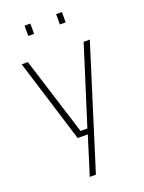

<svg xmlns="http://www.w3.org/2000/svg" viewBox="-170 -778 812 1086"><g transform="rotate(-20 235.5 -235.0)"><path d="M31 -500H68L215 -32H256L404 -500H441L212 230H175L247 0H186ZM121 -638V-700H156V-638ZM311 -638V-700H346V-638Z"/></g></svg>

Font: Titillium Web
Style: Thin
Weight: 200
Version: Version 1.001;PS 57.000;hotconv 1.0.70;makeotf.lib2.5.55311